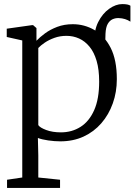

<svg xmlns="http://www.w3.org/2000/svg" viewBox="-20 -681 658 940"><path d="M493 -392 452.5 -410 443.5 -474.5Q439.5 -530.5 460.5 -572.5Q481.5 -614.5 514.2 -637.8Q547 -661 578.5 -661Q607.5 -661 618.5 -653V-575Q606.5 -583 592 -587.5Q577.5 -592 560.5 -592.5Q545.5 -593 531.2 -586.8Q517 -580.5 507.5 -564Q498 -547.5 496.5 -516ZM14.5 239V199L89 188V-483L13 -500V-540.5L137 -558H142L158.5 -543.5V-481.5Q175 -499 200.5 -517.8Q226 -536.5 260.2 -549.5Q294.5 -562.5 336.5 -562.5Q393 -562.5 442.2 -534.2Q491.5 -506 521.8 -446.8Q552 -387.5 552 -293.5Q552 -230 532.2 -174.8Q512.5 -119.5 476 -77.5Q439.5 -35.5 388.8 -12.2Q338 11 275.5 11Q247 11 216 6.5Q185 2 165.5 -5.5L167.5 80V188L274 199V239ZM278 -33Q332 -33 374.2 -59.8Q416.5 -86.5 441 -141.5Q465.5 -196.5 465.5 -281.5Q465.5 -340.5 453 -383Q440.5 -425.5 418.2 -452.5Q396 -479.5 367.2 -492.5Q338.5 -505.5 305.5 -505.5Q274 -505.5 246.8 -495.8Q219.5 -486 199.2 -472.2Q179 -458.5 167.5 -446V-68.5Q175.5 -56 206.2 -44.5Q237 -33 278 -33Z"/></svg>

Font: Merriweather 36pt Light
Style: Regular
Weight: 300
Designer: Eben Sorkin
Foundry: Eben Sorkin
Version: Version 2.100